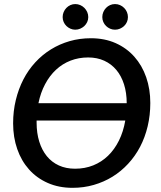

<svg xmlns="http://www.w3.org/2000/svg" viewBox="-20 -916 790 944"><path d="M44.5 0ZM719 -409.5Q719 -349.5 706 -295Q693 -240.5 668.8 -194.2Q644.5 -148 610 -110.8Q575.5 -73.5 533 -47.2Q490.5 -21 441 -6.8Q391.5 7.5 336.5 7.5Q269 7.5 214.8 -16.5Q160.5 -40.5 122.8 -82.8Q85 -125 64.8 -183Q44.5 -241 44.5 -309.5Q44.5 -370 57.8 -424.5Q71 -479 95 -525.5Q119 -572 153.5 -609.5Q188 -647 230.5 -673.2Q273 -699.5 322.5 -713.8Q372 -728 427 -728Q494.5 -728 548.5 -704Q602.5 -680 640.5 -637.2Q678.5 -594.5 698.8 -536.2Q719 -478 719 -409.5ZM349 -86.5Q397.5 -86.5 438.5 -103Q479.5 -119.5 511.2 -150.2Q543 -181 564.8 -224.8Q586.5 -268.5 596 -323.5H160V-313Q160 -261.5 173 -219.8Q186 -178 210.2 -148.2Q234.5 -118.5 269.5 -102.5Q304.5 -86.5 349 -86.5ZM413.5 -633.5Q367 -633.5 327 -618Q287 -602.5 255.5 -573.2Q224 -544 201.8 -502.2Q179.5 -460.5 169 -408.5H603Q603 -459.5 589.8 -501.2Q576.5 -543 552 -572.2Q527.5 -601.5 492.5 -617.5Q457.5 -633.5 413.5 -633.5ZM414 -832Q414 -819 408.8 -807.8Q403.5 -796.5 394.8 -788.2Q386 -780 374.5 -775Q363 -770 350 -770Q337.5 -770 326.2 -775Q315 -780 306.5 -788.2Q298 -796.5 293 -807.8Q288 -819 288 -832Q288 -845 293 -856.8Q298 -868.5 306.5 -877.2Q315 -886 326.2 -891Q337.5 -896 350 -896Q363 -896 374.5 -891Q386 -886 394.8 -877.2Q403.5 -868.5 408.8 -856.8Q414 -845 414 -832ZM609 -832Q609 -819 604 -807.8Q599 -796.5 590.2 -788.2Q581.5 -780 570 -775Q558.5 -770 545.5 -770Q532.5 -770 521.2 -775Q510 -780 501.5 -788.2Q493 -796.5 488 -807.8Q483 -819 483 -832Q483 -845 488 -856.8Q493 -868.5 501.5 -877.2Q510 -886 521.2 -891Q532.5 -896 545.5 -896Q558.5 -896 570 -891Q581.5 -886 590.2 -877.2Q599 -868.5 604 -856.8Q609 -845 609 -832Z"/></svg>

Font: Lato Semibold
Style: Italic
Weight: 600
Italic angle: -7°
Designer: Lukasz Dziedzic
Foundry: tyPoland Lukasz Dziedzic
Version: Version 2.006; 2014-01-15